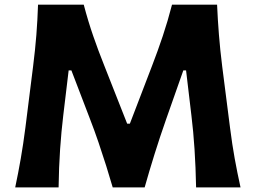

<svg xmlns="http://www.w3.org/2000/svg" viewBox="-20 -809 1103 829"><path d="M45.7 0H233Q234.2 -86.5 239.5 -164.6Q244.9 -242.7 253.2 -311.1L276.4 -504.9H288.3L368.7 -294.9Q387.9 -245.4 405.5 -193.7Q423 -142.1 438.6 -92.7Q454.1 -43.2 466.6 0H604.6Q623.5 -67.3 647.1 -142.9Q670.7 -218.5 697.7 -295.3L771.5 -504.9H783.4L806.5 -310Q823.3 -174.1 826.7 0H1018.5Q1004.4 -63.6 993.4 -124.4Q982.4 -185.1 973.3 -257.1L939.4 -522.3Q930.3 -595.3 925.3 -658.8Q920.2 -722.3 917.3 -788.8H722.7Q704.1 -716.8 682.8 -653.4Q661.6 -590 637 -526.1L540.7 -274.9H529.1L429.9 -526.6Q404.5 -590 382.5 -653.6Q360.5 -717.1 341.6 -788.8H144.2Q142 -721.6 137 -658.1Q132 -594.5 122.9 -522.6L89.8 -259Q80.5 -186.4 69.6 -123.9Q58.7 -61.4 45.7 0Z"/></svg>

Font: Pinar-VF-FD
Style: Regular
Weight: 300
Designer: Amin Abedi
Version: Version 3.0